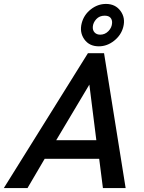

<svg xmlns="http://www.w3.org/2000/svg" viewBox="-63 -962 734 982"><path d="M442.4 -725.1Q393.6 -725.1 368.2 -761Q342.8 -796.9 355 -843.8Q366.2 -886.7 401.6 -914.3Q437 -941.9 479 -941.9Q526.9 -941.9 553.2 -906.2Q579.6 -870.6 567.4 -823.7Q556.6 -782.2 520.8 -753.7Q484.9 -725.1 442.4 -725.1ZM449.7 -784.7Q474.1 -784.7 491.7 -803Q509.3 -821.3 510.3 -844.7Q511.2 -860.8 502 -871.3Q492.7 -881.8 472.2 -881.8Q445.8 -881.8 429.4 -864Q413.1 -846.2 411.6 -824.7Q410.6 -806.6 421.1 -795.7Q431.6 -784.7 449.7 -784.7ZM-43.5 0 386.7 -689.9H469.2L579.6 0H463.4L444.3 -149.9H165.5L77.6 0ZM224.6 -245.1H429.7L394 -529.3Z"/></svg>

Font: HK Grotesk SemiBold Italic
Style: Regular
Weight: 600
Italic angle: -13°
Designer: Alfredo Marco Pradil and Stefan Peev
Foundry: Hanken Design Co.
Version: Version 1.000;PS 001.000;hotconv 1.0.88;makeotf.lib2.5.64775